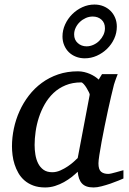

<svg xmlns="http://www.w3.org/2000/svg" viewBox="-20 -805 561 837"><path d="M371.1 -392.1Q371.6 -394.5 367.4 -403.3Q363.3 -412.1 357.4 -421.6Q351.6 -431.2 345 -438.5Q338.4 -445.8 334 -445.8Q295.9 -445.8 265.9 -433.3Q235.8 -420.9 213.4 -399.7Q190.9 -378.4 175 -350.6Q159.2 -322.8 149.4 -292.5Q139.6 -262.2 135.3 -231.4Q130.9 -200.7 130.9 -172.9Q130.9 -151.9 134.3 -130.9Q137.7 -109.9 146.2 -92.8Q154.8 -75.7 169.7 -64.9Q184.6 -54.2 208 -54.2Q225.6 -54.2 243.2 -62Q260.7 -69.8 275.9 -80.1Q291 -90.3 302.2 -100.6Q313.5 -110.8 318.8 -116.2ZM518.1 -26.9Q512.2 -24.4 496.6 -17.8Q481 -11.2 461.7 -4.6Q442.4 2 422.6 7.1Q402.8 12.2 388.2 12.2Q370.1 12.2 357.7 7.8Q345.2 3.4 337.2 -5.4Q329.1 -14.2 324.7 -26.9Q320.3 -39.6 318.8 -56.2Q307.6 -45.4 292.5 -33.4Q277.3 -21.5 259 -11.2Q240.7 -1 220 5.6Q199.2 12.2 176.8 12.2Q147.5 12.2 125.2 3.9Q103 -4.4 86.9 -18.3Q70.8 -32.2 60.3 -50.5Q49.8 -68.8 43.5 -88.6Q37.1 -108.4 34.7 -128.7Q32.2 -148.9 32.2 -167Q32.2 -205.6 40.5 -244.9Q48.8 -284.2 65.2 -320.6Q81.5 -356.9 106 -388.7Q130.4 -420.4 162.4 -443.8Q194.3 -467.3 233.6 -480.7Q272.9 -494.1 319.8 -494.1Q333.5 -494.1 346.9 -491Q360.4 -487.8 372.1 -482.7Q383.8 -477.5 393.6 -471.2Q403.3 -464.8 410.2 -458L424.8 -481.9H493.2Q490.7 -476.1 487.8 -468Q484.9 -460 481.9 -451.7Q479 -443.4 476.8 -436Q474.6 -428.7 474.1 -424.8Q470.7 -411.6 464.4 -385Q458 -358.4 450.9 -325.2Q443.8 -292 436.3 -255.6Q428.7 -219.2 422.9 -186.8Q417 -154.3 413.1 -129.2Q409.2 -104 409.2 -92.8Q409.2 -66.4 420.4 -56.6Q431.6 -46.9 452.1 -46.9Q457 -46.9 466.6 -49.1Q476.1 -51.3 486.3 -54.2Q496.6 -57.1 505.4 -59.6Q514.2 -62 518.1 -63ZM437.5 -682.1Q437.5 -705.6 422.4 -719.2Q407.2 -732.9 384.3 -732.9Q368.7 -732.9 354.2 -726.6Q339.8 -720.2 328.4 -709.5Q316.9 -698.7 310.1 -684.6Q303.2 -670.4 303.2 -654.8Q303.2 -631.3 319.1 -617.2Q335 -603 357.4 -603Q372.6 -603 387.2 -609.6Q401.9 -616.2 412.8 -627.2Q423.8 -638.2 430.7 -652.3Q437.5 -666.5 437.5 -682.1ZM349.6 -550.8Q328.6 -550.8 310.8 -557.9Q293 -564.9 280 -577.6Q267.1 -590.3 259.8 -607.9Q252.4 -625.5 252.4 -646Q252.4 -673.3 263.9 -698.5Q275.4 -723.6 294.7 -742.9Q314 -762.2 339.1 -773.7Q364.3 -785.2 391.6 -785.2Q412.6 -785.2 430.4 -778.1Q448.2 -771 461.4 -758.1Q474.6 -745.1 481.9 -727.5Q489.3 -710 489.3 -689Q489.3 -661.1 477.8 -636.2Q466.3 -611.3 446.8 -592.3Q427.2 -573.2 402.1 -562Q377 -550.8 349.6 -550.8Z"/></svg>

Font: Charis SIL Afr
Style: Italic
Weight: 400
Italic angle: -11°
Foundry: SIL International
Version: Version 5.000